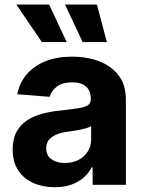

<svg xmlns="http://www.w3.org/2000/svg" viewBox="-20 -797 620 828"><path d="M215.8 10.3Q164.6 10.3 123 -8.3Q82 -26.4 58.6 -62.5Q34.7 -98.1 34.7 -152.3Q34.7 -198.2 51.3 -228.5Q68.4 -259.8 97.2 -278.3Q127 -297.4 162.6 -306.6Q202.1 -316.9 239.7 -320.3Q293.9 -326.2 316.4 -330.1Q345.7 -334.5 358.9 -343.3Q371.6 -351.6 371.6 -369.1V-371.6Q371.6 -405.3 351.1 -423.8Q330.1 -441.9 291 -441.9Q250 -441.9 226.1 -424.3Q201.7 -405.8 193.8 -379.4L54.2 -390.6Q65.4 -441.9 95.7 -477.1Q127.9 -513.7 176.8 -533.2Q226.1 -552.7 291.5 -552.7Q337.9 -552.7 378.9 -542Q422.4 -530.8 453.1 -508.8Q486.3 -485.4 504.4 -451.7Q522.9 -416 522.9 -367.7V0H379.4V-75.7H375.5Q362.3 -49.8 340.3 -30.8Q319.3 -12.2 287.1 -0.5Q256.8 10.3 215.8 10.3ZM259.3 -94.2Q293 -94.2 318.4 -107.4Q343.3 -120.1 358.4 -143.6Q373 -166 373 -194.8V-252.9Q367.7 -249 353.5 -244.6Q337.9 -240.2 326.2 -237.8Q305.7 -233.9 295.4 -232.4Q286.6 -231 267.6 -228.5Q241.7 -225.1 221.2 -215.8Q200.2 -206.5 190.4 -193.4Q179.2 -178.2 179.2 -157.2Q179.2 -126.5 202.1 -110.4Q223.6 -94.2 259.3 -94.2ZM267.6 -615.7H160.6L50.3 -777.3H191.9ZM440.9 -615.7H336.4L260.3 -777.3H397.9Z"/></svg>

Font: My Font
Style: Bold
Weight: 500
Designer: Rasmus Andersson
Foundry: rsms
Version: Version 0.001